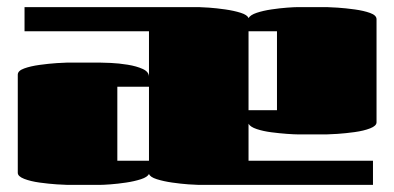

<svg xmlns="http://www.w3.org/2000/svg" viewBox="-20 -520 1109 540"><path d="M1029 -68V0H539Q531 0 510 -1.5Q489 -3 464.5 -6.5Q440 -10 421 -16Q402 -22 399 -31Q395 -22 376.5 -16Q358 -10 334.5 -6.5Q311 -3 290.5 -1.5Q270 0 260 0H170Q162 0 139.5 -1.5Q117 -3 91.5 -6.5Q66 -10 48 -17Q30 -24 30 -34V-310Q30 -321 48 -327.5Q66 -334 91.5 -337.5Q117 -341 139.5 -342.5Q162 -344 170 -344H259Q269 -344 291.5 -343Q314 -342 339 -338Q364 -334 381.5 -326Q399 -318 399 -304V-432H49V-500H539Q547 -500 568 -498.5Q589 -497 613.5 -493.5Q638 -490 657 -484Q676 -478 679 -469Q684 -478 702 -484Q720 -490 743.5 -493.5Q767 -497 787.5 -498.5Q808 -500 818 -500H899Q907 -500 929.5 -498.5Q952 -497 977.5 -493.5Q1003 -490 1021 -483.5Q1039 -477 1039 -466V-176Q1039 -166 1021 -159Q1003 -152 977.5 -148.5Q952 -145 929.5 -143.5Q907 -142 899 -142H818Q808 -142 787 -143.5Q766 -145 743 -148Q720 -151 702 -157Q684 -163 679 -172V-68ZM679 -210H759V-432H679ZM399 -276H310V-68H399Z"/></svg>

Font: Gajraj One
Style: Regular
Weight: 400
Designer: Saurabh Sharma
Foundry: Saurabh Sharma
Version: Version 1.000